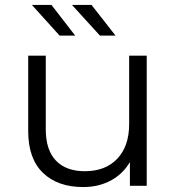

<svg xmlns="http://www.w3.org/2000/svg" viewBox="-20 -751 713 776"><path d="M284 -607H221L109 -731H188ZM447 -607H384L271 -731H350ZM502 -526H573V0H505V-96Q477 -48 428 -21.5Q379 5 316 5Q213 5 153.5 -52.5Q94 -110 94 -221V-526H165V-228Q165 -145 206 -102Q247 -59 323 -59Q406 -59 454 -109.5Q502 -160 502 -250Z"/></svg>

Font: mBank
Style: Regular
Weight: 400
Designer: Julieta Ulanovsky
Foundry: Julieta Ulanovsky
Version: Version 7.200;PS 007.200;hotconv 1.0.88;makeotf.lib2.5.64775